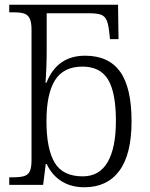

<svg xmlns="http://www.w3.org/2000/svg" viewBox="-20 -780 634 810"><path d="M177 -88H173L162 0H19V-32H33Q65 -32 81.5 -37Q98 -42 105.5 -57Q113 -72 113 -105V-655Q113 -687 105 -702.5Q97 -718 81.5 -723Q66 -728 37 -728H19V-760H478L480 -615H444L441 -644Q437 -679 429.5 -695.5Q422 -712 406 -718Q390 -724 357 -724H177V-569Q177 -533 175.5 -494Q174 -455 172 -431H176Q221 -545 339 -545Q438 -545 486.5 -478Q535 -411 535 -268Q535 -129 483.5 -59.5Q432 10 336 10Q280 10 239.5 -15.5Q199 -41 177 -88ZM469 -270Q469 -389 436 -444Q403 -499 328 -499Q248 -499 212 -441.5Q176 -384 176 -269Q176 -152 210.5 -94Q245 -36 329 -36Q399 -36 434 -96Q469 -156 469 -270Z"/></svg>

Font: Noto Serif Light
Style: Regular
Weight: 300
Designer: Monotype Design Team
Foundry: Monotype Imaging Inc.
Version: Version 1.001